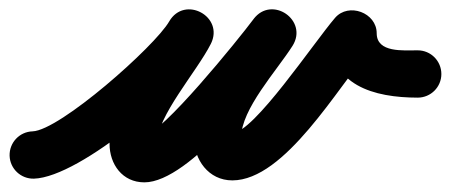

<svg xmlns="http://www.w3.org/2000/svg" viewBox="-62 -329 962 410"><path d="M-41.5 3.6C-40.6 31.5 -17.3 53.3 10.6 52.5C110.5 49.3 336.5 -145.4 386.8 -232.8C403.2 -261.1 388.3 -287.7 365.7 -299.9C343.1 -312.1 312.7 -309.9 298 -280.7C257.6 -200.5 171.9 -118.3 171.9 -22C171.9 21.7 199.3 60.4 246.3 60.4C343.5 60.4 504.1 -152.3 560.4 -227.8C579.7 -253.8 567.6 -281.8 546.3 -296.5C525 -311.1 494.6 -312.4 477.2 -285C429.9 -210.4 352 -129.1 352 -35.7C352 11.8 383.2 56.2 434.1 56.2C546.4 56.2 659.7 -143.3 730.1 -225C744.5 -241.6 722.3 -260.9 696.5 -270.4C670.7 -280 641.4 -279.9 641.4 -258C641.4 -145.9 736.8 -120.7 829.9 -120.5C857.8 -120.5 880.5 -143 880.5 -170.9C880.5 -198.8 858 -221.5 830.1 -221.5C799.7 -221.6 742.4 -215.8 742.4 -258C742.4 -279.9 727.4 -296.5 708.8 -303.4C690.2 -310.3 668 -307.6 653.6 -291C608.2 -238.3 479.2 -44.8 434.1 -44.8C432 -44.8 438.5 -44.4 440.6 -43.8C446.7 -41.8 453 -31.5 453 -35.7C453 -95.9 529.2 -178.3 562.6 -231C579.9 -258.3 568.8 -285.6 548.5 -299.6C528.2 -313.5 498.7 -314.1 479.4 -288.2C447.3 -245 281.6 -40.6 246.3 -40.6C242.7 -40.6 253.4 -39.7 256.7 -38.3C263.6 -35.3 270 -29.5 272.6 -22.3C273 -21.1 272.9 -19.7 272.9 -22C272.9 -80.7 358.6 -176.5 388.2 -235.3C402.9 -264.5 388.9 -290.7 367.1 -302.4C345.3 -314.2 315.7 -311.6 299.3 -283.2C268.6 -229.9 65.7 -50.3 7.4 -48.5C-20.5 -47.6 -42.3 -24.3 -41.5 3.6Z"/></svg>

Font: FRB American Cursive Guidelines Ultra
Style: Bold Italic
Weight: 1000
Italic angle: -25°
Version: Version 2.0;Modular Font Editor K font №1